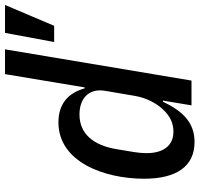

<svg xmlns="http://www.w3.org/2000/svg" viewBox="-35 -745 792 762"><g transform="rotate(-90 361.0 -364.0)"><path d="M178.6 12.1C258.2 12.1 302.6 -38.4 338.4 -113.3H342.7L323.9 0H422.2L546.2 -740.1H447.8L395.2 -424H391.3C372.9 -490.8 328.1 -528.1 256.4 -528.1C100.1 -528.1 32.7 -347.7 32.7 -187.9C32.7 -59.7 81.7 12.1 178.6 12.1ZM134.2 -177.9C134.2 -194.6 135.7 -210.2 138.5 -228.3L150.2 -298.3C164.8 -386 208.8 -444.6 287.6 -444.6C349.4 -444.6 393.1 -409.1 381.4 -342L361.5 -225.1C354 -179.3 331.7 -139.6 310.7 -116.5C280.9 -82.7 250.4 -71.7 219.1 -71.7C163.7 -71.7 134.2 -112.6 134.2 -177.9ZM575.3 -545.1H639.6L722.3 -740.1H611.5Z"/></g></svg>

Font: Margiela Mono Italic Medium It
Style: Regular
Weight: 500
Designer: Mike Abbink, Paul van der Laan, Pieter van Rosmalen
Foundry: Bold Monday
Version: Version 2.003 2021